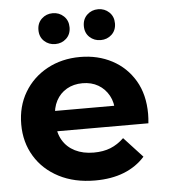

<svg xmlns="http://www.w3.org/2000/svg" viewBox="-53 -798 750 854"><g transform="rotate(-5 321.5 -371.0)"><path d="M337.7 7.6Q245.6 7.6 176.5 -28.2Q107.4 -64 69.5 -126.7Q31.5 -189.4 31.5 -269.2Q31.5 -349.8 68.7 -412.3Q105.8 -474.7 170.9 -510.1Q236 -545.5 317.9 -545.5Q397.1 -545.5 460.5 -512Q523.9 -478.5 560.9 -416.1Q597.8 -353.7 597.8 -266.8Q597.8 -257.8 597.1 -246.3Q596.4 -234.8 595.4 -225.2H158.1V-316.1H512.8L452.6 -288.9Q453.2 -330.6 436 -361.8Q418.7 -393.1 388.8 -410.7Q358.8 -428.3 318.7 -428.3Q278.7 -428.3 248.2 -410.7Q217.8 -393.1 201 -361.5Q184.3 -330 184.3 -287.1V-262.8Q184.3 -218.7 203.7 -185.6Q223.2 -152.4 258.8 -134.5Q294.5 -116.6 342.3 -116.6Q385.2 -116.6 417.5 -129.6Q449.8 -142.6 477.4 -169.2L560.5 -79.2Q522.9 -36.8 467.1 -14.6Q411.3 7.6 337.7 7.6ZM416.5 -612.3Q387.6 -612.3 367.3 -631.1Q347 -650 347 -681Q347 -711.9 367.3 -731Q387.6 -750.1 416.5 -750.1Q445.5 -750.1 465.7 -731Q486 -711.9 486 -681Q486 -650 465.7 -631.1Q445.5 -612.3 416.5 -612.3ZM213.8 -612.3Q184.9 -612.3 164.6 -631.1Q144.3 -650 144.3 -681Q144.3 -711.9 164.6 -731Q184.9 -750.1 213.8 -750.1Q242.8 -750.1 263 -731Q283.3 -711.9 283.3 -681Q283.3 -650 263 -631.1Q242.8 -612.3 213.8 -612.3Z"/></g></svg>

Font: Montserrat Thin
Style: Regular
Weight: 100
Designer: Julieta Ulanovsky
Foundry: Julieta Ulanovsky
Version: Version 9.000